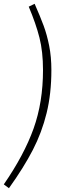

<svg xmlns="http://www.w3.org/2000/svg" viewBox="-28 -853 313 1009"><path d="M242 -485Q242 -361 217 -259Q192 -157 144.5 -65Q97 27 19 136L-8 116Q99 -39 148.5 -177.5Q198 -316 198 -485Q198 -581 179.5 -654.5Q161 -728 123 -818L154 -833Q184 -765 201.5 -717.5Q219 -670 230.5 -612Q242 -554 242 -485Z"/></svg>

Font: Fira Sans Extra Condensed ExtraLight
Style: Italic
Weight: 275
Width: 3
Italic angle: -8°
Designer: Carrois Corporate & Edenspiekermann AG
Foundry: Carrois Corporate GbR & Edenspiekermann AG
Version: Version 4.203